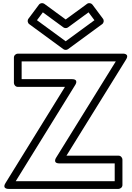

<svg xmlns="http://www.w3.org/2000/svg" viewBox="-20 -1197 854 1242"><path d="M257.2 -1117.2 390.2 -1019.8C399.2 -1013.3 411.8 -1014 419.8 -1019.8L552.8 -1117.2L590.9 -1066.2L405 -930L219.1 -1066.2ZM266.8 -1172.2C257 -1179.3 240.5 -1178.4 232 -1167L164 -1076C155.6 -1064.7 158.3 -1048.8 169.2 -1040.8L390.2 -878.8C398.3 -872.9 410.8 -872.3 419.8 -878.8L640.8 -1040.8C652.1 -1049.1 654.1 -1065.1 646 -1076L578 -1167C570.8 -1176.6 554.8 -1180.6 543.2 -1172.2L405 -1071ZM729.1 -800 343.7 -178.2C343.7 -178.2 317.1 -140 365 -140H722V-25H81.8L466.3 -646.9C466.3 -646.9 492.9 -685 445 -685H120V-800ZM795.3 -811.8C820.5 -852.5 774 -850 774 -850H95C84.3 -850 70 -840.1 70 -825V-660C70 -649.3 79.9 -635 95 -635H400.2L15.7 -13.1C-9.4 27.6 37 25 37 25H747C757.7 25 772 15.1 772 0V-165C772 -175.7 762.1 -190 747 -190H409.9Z"/></svg>

Font: Hussar Ekologiczny
Style: Regular
Weight: 400
Foundry: Cannot Into Space Fonts
Version: Version 0.97